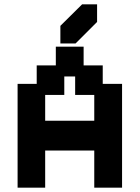

<svg xmlns="http://www.w3.org/2000/svg" viewBox="-20 -853 643 884"><path d="M61 11V-467H149V-552H237V-638H365V-552H453V-467H542V11H414V-160H188V11ZM188 -297H414V-416H326V-501H276V-416H188ZM258 -653V-734L358 -833H427V-752L328 -653Z"/></svg>

Font: Pixelify Sans
Style: Bold
Weight: 700
Designer: Stefie Justprince
Foundry: Typecalism Foundryline
Version: Version 1.000